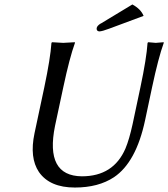

<svg xmlns="http://www.w3.org/2000/svg" viewBox="-20 -839 761 869"><path d="M579.1 -818.8Q617.7 -797.9 629.9 -767.1L473.6 -709Q442.9 -697.3 429.2 -696.8Q416 -698.2 417.5 -711.9Q419.4 -722.2 434.6 -731.9Q436 -732.9 437 -732.9ZM615.7 -444.8Q643.1 -574.2 647.9 -645L650.9 -647.9Q652.8 -647.9 685.1 -645L720.7 -647.9L721.2 -645Q696.8 -577.6 668.5 -444.8L636.7 -294.9Q596.2 -104.5 496.1 -37.1Q425.3 9.8 318.8 9.8Q205.1 9.8 156.2 -60.5Q112.8 -125 136.2 -235.8L180.7 -444.8Q208 -574.2 212.9 -645L215.8 -647.9Q217.8 -647.9 266.1 -645L318.8 -647.9L319.3 -645Q294.9 -577.6 266.6 -444.8L229 -269Q183.1 -42.5 350.6 -41Q493.7 -41 547.9 -167Q564.9 -207.5 580.1 -276.9Z"/></svg>

Font: Linux Biolinum Capitals O
Style: Italic Samll Caps
Weight: 400
Italic angle: -12°
Designer: Philipp H. Poll
Foundry: Philipp H. Poll
Version: Version 0.6.2